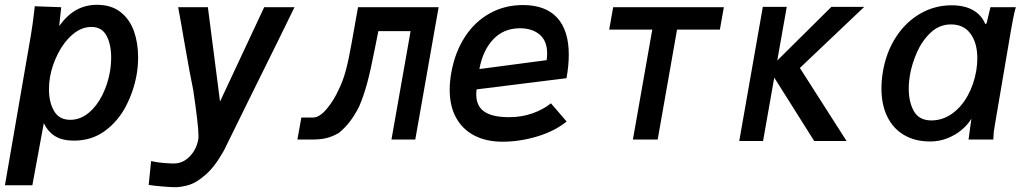

<svg xmlns="http://www.w3.org/2000/svg" viewBox="-30 -580 4250 798"><path d="M111.5 -527.5 114.5 -554 224.5 -550 216 -472Q251 -519.5 289.2 -539.8Q327.5 -560 373 -560Q432.5 -560 470.8 -530Q509 -500 526.5 -451Q544 -402 544 -342.5Q544 -303 537.5 -267.5Q525.5 -201 493.5 -139Q461.5 -77 406.5 -36.2Q351.5 4.5 277 4.5Q230 4.5 200 -13.5Q170 -31.5 152 -68L104.5 190H-9.5L98.5 -434.5Q105.5 -476 111.5 -527.5ZM426.5 -279.5Q432 -310 432 -341.5Q432 -396 412.5 -432Q393 -468 350 -468Q308 -468 271.5 -436.5Q235 -405 210.8 -357Q186.5 -309 178 -260.5Q173.5 -236 173.5 -209Q173.5 -154.5 195 -118.2Q216.5 -82 262 -82Q303.5 -82 338 -110.5Q372.5 -139 395 -184.2Q417.5 -229.5 426.5 -279.5Z M692.5 99.5Q720 99.5 742 84.2Q764 69 777.5 45.2Q791 21.5 794.5 -3.5Q795 -6.5 795 -15Q795 -59 773 -206.5Q763 -251 734.5 -414.5Q726.5 -464 710.5 -550H834L884.5 -158L1068 -550H1194Q1155 -469 1007 -170.5Q906 35 901 45Q864 111.5 825.8 145Q787.5 178.5 759 187.5Q730.5 196.5 702.5 198Q686.5 198.5 647.2 195.2Q608 192 588 188.5L598 89.5Q618.5 94.5 646.8 97Q675 99.5 692.5 99.5Z M1222.5 -91.5H1271.5Q1297.5 -91.5 1327.8 -127.2Q1358 -163 1378 -208.5Q1395 -241.5 1407.2 -287Q1419.5 -332.5 1431.5 -401.5L1458 -550H1793L1696 0H1597L1676.5 -450.5H1542.5L1526.5 -370.5Q1509.5 -284 1495.5 -232.5Q1481.5 -181 1462.5 -137Q1443.5 -99.5 1422.8 -73Q1402 -46.5 1377.5 -27Q1351 -12 1326.5 -6Q1302 0 1265.5 0H1206Z M1839 -207.5Q1839 -239.5 1846 -280Q1861.5 -364 1902.5 -427Q1943.5 -490 2005.5 -524.5Q2067.5 -559 2143.5 -559Q2237.5 -559 2285.8 -506.2Q2334 -453.5 2334 -352.5Q2334 -307 2324.5 -255L1951 -208.5Q1949.5 -197.5 1949.5 -187Q1949.5 -139 1983 -116Q2016.5 -93 2086 -93Q2137.5 -93 2182 -108.5Q2226.5 -124 2260 -150.5L2325 -75Q2276 -35 2203.2 -13Q2130.5 9 2058 9Q1992 9 1942.5 -16.2Q1893 -41.5 1866 -90Q1839 -138.5 1839 -207.5ZM2244 -358Q2244 -410 2213 -436.2Q2182 -462.5 2131 -462.5Q2063.5 -462.5 2020 -416.5Q1976.5 -370.5 1962.5 -293L2242 -330Q2244 -343.5 2244 -358Z M2681 -457H2502L2518.5 -550H2978.5L2962 -457H2784L2703.5 0H2600.5Z M3188 -257.5 3141.5 6H3042.5L3140.5 -551.5H3240L3200.5 -328.5L3425.5 -551.5H3562L3294.5 -297.5L3488.5 6H3354Z M3633.5 -212Q3633.5 -245.5 3639.5 -282Q3653.5 -364 3694.2 -426.5Q3735 -489 3795 -523.5Q3855 -558 3925 -558Q3978.5 -558 4014.2 -537.8Q4050 -517.5 4065 -480L4070.5 -483L4086.5 -550H4192Q4185.5 -527 4180.5 -501.2Q4175.5 -475.5 4171.5 -452L4106 -67.5Q4101.5 -41.5 4100.2 -30.5Q4099 -19.5 4098.5 0H3995.5L4004 -63L4007.5 -86.5L4003 -80Q3989 -58.5 3964.8 -38.5Q3940.5 -18.5 3907.2 -5.2Q3874 8 3836 8Q3773 8 3727.2 -19Q3681.5 -46 3657.5 -95.8Q3633.5 -145.5 3633.5 -212ZM4027.5 -285.5Q4032 -312.5 4032 -338Q4032 -401 4003.8 -439.8Q3975.5 -478.5 3922.5 -478.5Q3874.5 -478.5 3838.5 -444.8Q3802.5 -411 3781.2 -362.8Q3760 -314.5 3752 -268.5Q3747 -240 3747 -211.5Q3747 -155 3768.8 -117.2Q3790.5 -79.5 3841 -79.5Q3887 -79.5 3926 -106.8Q3965 -134 3991.2 -181Q4017.5 -228 4027.5 -285.5Z"/></svg>

Font: JuliaMono SemiBold
Style: Italic
Weight: 600
Italic angle: -9°
Monospace: yes
Designer: cormullion
Foundry: corm
Version: Version 0.056; ttfautohint (v1.8.4)